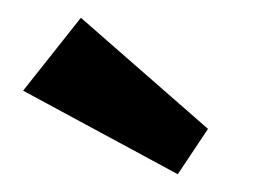

<svg xmlns="http://www.w3.org/2000/svg" viewBox="-20 -769 286 216"><path d="M6 -667 71 -749 214 -624 180 -573Z"/></svg>

Font: Lexend
Style: Regular
Weight: 400
Designer: Thomas Jockin
Foundry: Lexend
Version: Version 1.000